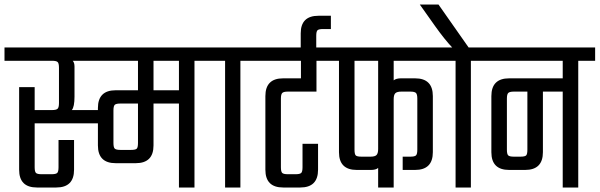

<svg xmlns="http://www.w3.org/2000/svg" viewBox="-40 -833 2664 853"><path d="M899 -622V-563H824V0H755V-373H642V-187Q642 -108 563 -108H474Q395 -108 395 -187V-285H114V-90Q114 -70 120 -64.5Q126 -59 145 -59H189Q208 -59 214 -64.5Q220 -70 220 -90V-211H289V-79Q289 0 210 0H124Q45 0 45 -79V-446H114V-344H191Q210 -344 216 -350Q222 -356 222 -375V-532Q222 -552 216 -557.5Q210 -563 191 -563H-20V-622ZM395 -344V-353Q395 -432 474 -432H573V-563H283Q291 -555 291 -537V-404Q291 -358 279 -344ZM573 -198V-373H495Q476 -373 470 -367.5Q464 -362 464 -342V-198Q464 -178 470 -172.5Q476 -167 495 -167H542Q562 -167 567.5 -172.5Q573 -178 573 -198ZM755 -432V-563H642V-432Z M1103 -622V-563H1028V0H960V-563H885V-622Z M1366 -426H1239Q1220 -426 1214 -420Q1208 -414 1208 -395V-90Q1208 -70 1214 -64.5Q1220 -59 1239 -59H1273Q1292 -59 1298 -64.5Q1304 -70 1304 -90V-194H1373V-79Q1373 0 1294 0H1218Q1139 0 1139 -79V-406Q1139 -485 1218 -485H1297V-563H1064V-622H1438V-563H1366Z M1430 -704H1396Q1376 -704 1370.5 -698.5Q1365 -693 1365 -674V-599H1296V-685Q1296 -763 1375 -763H1430Z M1948 -563H1709V-476Q1720 -485 1741 -485H1804Q1883 -485 1883 -406V-157Q1883 -78 1804 -78H1749V-137H1783Q1802 -137 1808 -142.5Q1814 -148 1814 -168V-395Q1814 -414 1808 -420Q1802 -426 1783 -426H1743Q1724 -426 1716.5 -419Q1709 -412 1709 -392V0H1640V-87Q1630 -78 1608 -78H1545Q1466 -78 1466 -157V-563H1398V-622H1948ZM1640 -171V-563H1535V-168Q1535 -148 1540.5 -142.5Q1546 -137 1566 -137H1606Q1626 -137 1633 -144.5Q1640 -152 1640 -171Z M2127 -622V-563H2052V0H1984V-563H1909V-622H1969Q1935 -658 1893 -717L1825 -813H1908L2042 -622Z M2604 -622V-563H2529V0H2460V-426H2372V-157Q2372 -78 2293 -78H2222Q2143 -78 2143 -157V-406Q2143 -485 2222 -485H2460V-563H2088V-622ZM2303 -168V-426H2243Q2224 -426 2218 -420Q2212 -414 2212 -395V-168Q2212 -148 2218 -142.5Q2224 -137 2243 -137H2272Q2292 -137 2297.5 -142.5Q2303 -148 2303 -168Z"/></svg>

Font: Teko Light
Style: Regular
Weight: 300
Designer: Manushi Parikh, Jonny Pinhorn
Foundry: Indian Type Foundry
Version: Version 1.105;PS 1.0;hotconv 1.0.78;makeotf.lib2.5.61930; tt